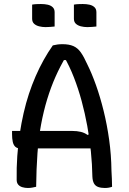

<svg xmlns="http://www.w3.org/2000/svg" viewBox="-20 -930 640 956"><path d="M40 -278H340Q363 -278 382 -273.5Q401 -269 416 -258L443 -271V-191H81Q65 -191 56 -199.5Q47 -208 43.5 -224Q40 -240 40 -262ZM160 0Q151 2 141 4Q131 6 119 6Q104 6 91 2Q78 -2 70.5 -11Q63 -20 63 -35Q62 -95 66 -152.5Q70 -210 78 -263Q86 -316 97.5 -366.5Q109 -417 124 -462.5Q139 -508 157.5 -550.5Q176 -593 197.5 -631.5Q219 -670 243 -704Q255 -707 266.5 -708.5Q278 -710 291 -710Q324 -710 345.5 -700.5Q367 -691 382.5 -669Q398 -647 415 -609Q437 -565 458 -506Q479 -447 496 -378Q513 -309 523.5 -234Q534 -159 535 -80Q536 -60 537 -40Q538 -20 538 0Q530 3 521 4.5Q512 6 502 6Q483 6 469 1Q455 -4 448 -16.5Q441 -29 440 -50Q439 -112 432.5 -176Q426 -240 414.5 -303Q403 -366 386.5 -427Q370 -488 348 -544.5Q326 -601 297 -651L325 -631H281L310 -651Q280 -601 256.5 -548Q233 -495 215 -436Q197 -377 184.5 -310Q172 -243 166.5 -166Q161 -89 160 0ZM140 -907Q150 -909 162 -909.5Q174 -910 184 -910Q203 -910 218 -906.5Q233 -903 242.5 -894Q252 -885 252 -869V-798Q242 -797 230 -796Q218 -795 207 -795Q190 -795 174.5 -799Q159 -803 149.5 -812Q140 -821 140 -837ZM348 -907Q358 -909 370 -909.5Q382 -910 392 -910Q411 -910 426 -906.5Q441 -903 450.5 -894Q460 -885 460 -869V-798Q450 -797 438 -796Q426 -795 415 -795Q398 -795 382.5 -799Q367 -803 357.5 -812Q348 -821 348 -837Z"/></svg>

Font: Recursive Monospace Casual
Style: Regular
Weight: 400
Version: Version 1.047